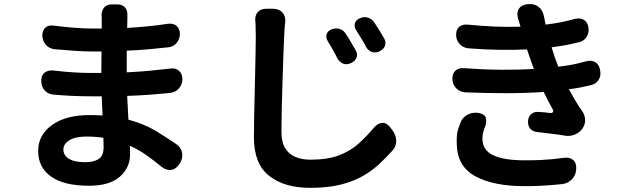

<svg xmlns="http://www.w3.org/2000/svg" viewBox="-20 -830 3040 921"><path d="M476 -169Q437 -175 394 -175Q341 -175 312.5 -157Q284 -139 284 -113Q284 -85 310.5 -68.5Q337 -52 389 -52Q429 -52 453 -67Q477 -82 477 -125ZM178 -440Q177 -467 193 -480.5Q209 -494 235 -492Q284 -486 331 -483Q378 -480 418 -480H466L467 -583H430Q383 -583 335 -586.5Q287 -590 241 -594Q216 -597 200 -615Q184 -633 183 -659Q183 -684 198 -697.5Q213 -711 238 -707Q286 -701 334.5 -697Q383 -693 429 -693H468V-740Q468 -743 468 -747Q468 -751 467 -754Q467 -779 479.5 -794Q492 -809 517 -809H542Q567 -809 580 -794Q593 -779 591 -754Q591 -751 591 -747Q591 -743 591 -738L590 -696Q639 -699 686.5 -703.5Q734 -708 786 -716Q812 -719 827.5 -705.5Q843 -692 843 -666Q842 -641 826.5 -623Q811 -605 786 -603Q739 -598 691 -593.5Q643 -589 588 -587V-483Q649 -486 697 -490.5Q745 -495 796 -501Q822 -505 838.5 -490.5Q855 -476 855 -449Q854 -423 837.5 -405Q821 -387 795 -384Q742 -379 695.5 -375.5Q649 -372 590 -370L596 -256Q673 -235 726.5 -202.5Q780 -170 825 -139Q849 -123 853.5 -96.5Q858 -70 842 -45L840 -43Q824 -18 801 -15Q778 -12 755 -30Q721 -58 684 -84.5Q647 -111 603 -131L604 -90Q604 -26 555 17.5Q506 61 407 61Q287 61 225 17Q163 -27 163 -106Q163 -182 229 -230Q295 -278 410 -278Q442 -278 472 -276L468 -368H416Q373 -368 328.5 -370Q284 -372 237 -376Q211 -378 194.5 -396Q178 -414 178 -440Z M1570 -689Q1590 -697 1609.5 -691Q1629 -685 1639 -667Q1650 -651 1664 -627Q1678 -603 1686 -589Q1697 -570 1690 -553Q1683 -536 1663 -527Q1643 -518 1625.5 -525Q1608 -532 1598 -551Q1594 -560 1585.5 -575.5Q1577 -591 1568 -606.5Q1559 -622 1553 -631Q1542 -649 1546.5 -665Q1551 -681 1570 -689ZM1705 -742Q1725 -751 1744 -745.5Q1763 -740 1775 -723Q1786 -707 1800 -684Q1814 -661 1822 -647Q1833 -628 1827 -611Q1821 -594 1801 -584Q1782 -575 1764.5 -580.5Q1747 -586 1736 -605Q1732 -614 1723 -629Q1714 -644 1704.5 -659.5Q1695 -675 1689 -684Q1678 -701 1682 -717Q1686 -733 1705 -742ZM1291 -788Q1320 -787 1335.5 -769.5Q1351 -752 1348 -723Q1347 -711 1346 -703Q1345 -695 1344.5 -684.5Q1344 -674 1343 -654Q1341 -614 1339 -555.5Q1337 -497 1335 -432.5Q1333 -368 1331.5 -306.5Q1330 -245 1330 -198Q1330 -148 1348.5 -118.5Q1367 -89 1398.5 -76.5Q1430 -64 1469 -64Q1552 -64 1606.5 -85Q1661 -106 1699.5 -140.5Q1738 -175 1773 -217Q1792 -239 1813 -240.5Q1834 -242 1852 -219L1861 -207Q1879 -185 1880.5 -156.5Q1882 -128 1862 -107Q1833 -75 1799.5 -43.5Q1766 -12 1721 14Q1676 40 1614.5 55.5Q1553 71 1467 71Q1344 71 1271 13.5Q1198 -44 1198 -171Q1198 -211 1199 -264Q1200 -317 1201.5 -374Q1203 -431 1204 -485.5Q1205 -540 1206 -584Q1207 -628 1207 -654Q1207 -664 1206.5 -679Q1206 -694 1206 -707.5Q1206 -721 1205 -725Q1201 -754 1216 -771.5Q1231 -789 1260 -788Z M2277 -288Q2304 -283 2310 -265.5Q2316 -248 2307 -222Q2303 -214 2298.5 -198Q2294 -182 2294 -165Q2294 -110 2345.5 -85.5Q2397 -61 2496 -61Q2544 -61 2575 -62.5Q2606 -64 2631 -66.5Q2656 -69 2685 -73Q2713 -77 2729.5 -62.5Q2746 -48 2744 -19Q2743 9 2724.5 29Q2706 49 2678 53Q2649 56 2623 58Q2597 60 2567.5 61.5Q2538 63 2497 63Q2347 63 2260 15.5Q2173 -32 2171 -139Q2170 -171 2172.5 -187.5Q2175 -204 2179.5 -215.5Q2184 -227 2189 -242Q2199 -268 2224 -280.5Q2249 -293 2277 -288ZM2150 -449Q2149 -476 2164 -490.5Q2179 -505 2205 -503Q2300 -496 2382.5 -495.5Q2465 -495 2541 -499L2528 -535L2508 -593Q2444 -590 2376 -591Q2308 -592 2229 -598Q2203 -600 2186 -617.5Q2169 -635 2168 -660Q2167 -686 2181.5 -700Q2196 -714 2222 -712Q2294 -705 2355 -702.5Q2416 -700 2477 -702L2465 -741Q2457 -769 2468.5 -787.5Q2480 -806 2509 -810H2514Q2543 -813 2563 -797.5Q2583 -782 2589 -753L2597 -712Q2639 -717 2671.5 -723.5Q2704 -730 2740 -740Q2765 -745 2782 -734Q2799 -723 2803 -697Q2806 -671 2793 -651.5Q2780 -632 2755 -627Q2723 -619 2693 -613.5Q2663 -608 2626 -603L2641 -556L2658 -510Q2692 -514 2714.5 -518Q2737 -522 2754.5 -526.5Q2772 -531 2792 -536Q2818 -543 2836.5 -531Q2855 -519 2859 -492Q2864 -466 2851 -446Q2838 -426 2812 -421Q2786 -415 2764 -410.5Q2742 -406 2709 -402Q2722 -378 2735 -355.5Q2748 -333 2761 -313Q2765 -308 2766.5 -306.5Q2768 -305 2769 -303Q2784 -283 2786.5 -259.5Q2789 -236 2775 -215Q2762 -195 2738.5 -185Q2715 -175 2691 -179Q2663 -184 2645 -186Q2627 -188 2608 -190.5Q2589 -193 2555 -197Q2534 -199 2522.5 -214Q2511 -229 2513 -251Q2515 -272 2529 -283.5Q2543 -295 2564 -293Q2580 -292 2593.5 -291Q2607 -290 2617 -288Q2629 -287 2632.5 -292.5Q2636 -298 2630 -308Q2607 -349 2588 -389Q2504 -383 2408.5 -383Q2313 -383 2212 -387Q2186 -389 2169 -406Q2152 -423 2150 -449Z"/></svg>

Font: Chiron GoRound TC
Style: Bold
Weight: 700
Designer: Ryoko NISHIZUKA 西塚涼子 (kana, bopomofo & ideographs); Paul D. Hunt (Latin, Greek & Cyrillic); Sandoll Communications 산돌커뮤니
Foundry: Adobe
Version: Version 1.000;hotconv 1.1.1;makeotfexe 2.6.0